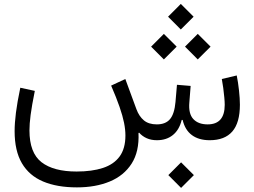

<svg xmlns="http://www.w3.org/2000/svg" viewBox="-20 -704 1275 964"><path d="M823.8 -620.1 887.8 -556 952.1 -620.1 887.8 -684.3ZM908.9 -469.8 972.9 -405.6 1037.2 -469.8 972.9 -533.9ZM738.7 -469.8 802.7 -405.6 867 -469.8 802.7 -533.9ZM767.9 0Q815.6 0 847.8 -25.9Q880.1 -51.8 892.3 -101.7H897.1Q908.7 -51.6 943.3 -25.8Q977.9 0 1033.1 0Q1108.2 0 1146.3 -43.7Q1184.5 -87.5 1184.5 -178.4Q1184.5 -209.6 1180 -250Q1175.6 -290.5 1168.6 -325.1L1093.7 -307.3Q1097.7 -287 1100.9 -262.2Q1104.1 -237.4 1106.2 -214.9Q1108.3 -192.3 1108.3 -177.8Q1108.3 -79.5 1022.5 -79.5Q975.3 -79.5 950.5 -106.4Q925.6 -133.2 930.7 -189.9L937.2 -272.6L868.5 -278.3L861.1 -192Q855.8 -132.2 833.6 -105.9Q811.4 -79.5 767.4 -79.5Q726.6 -79.5 702.4 -99.7Q678.2 -119.9 665 -155.7L609.2 -307.4L538 -274.2Q564.7 -212.5 580.3 -167.3Q595.9 -122.1 602.8 -87.7Q609.7 -53.3 609.7 -23.7Q609.7 41.8 580.6 81.6Q551.5 121.4 496.5 139.3Q441.6 157.2 364.4 157.2Q248.7 157.2 188.3 110.3Q127.9 63.3 127.9 -49.3Q127.9 -81.6 133.7 -126.8Q139.6 -172 154.8 -247.7L81.9 -263.5Q66.6 -190.5 60 -138.2Q53.4 -85.8 53.4 -45.6Q53.4 53.2 89.9 115.5Q126.4 177.7 196.3 207.2Q266.2 236.8 366.2 236.8Q459.9 236.8 530.9 207.4Q602 178 640.8 117.6Q679.5 57.2 675.4 -35.8L678.3 -38.1Q694.5 -19.7 716.8 -9.9Q739.1 0 767.9 0ZM825.2 175.2 889.2 239.4 953.5 175.2 889.2 111.1Z"/></svg>

Font: Estedad-FD VF
Style: Regular
Weight: 100
Designer: Amin Abedi
Version: Version 7.3